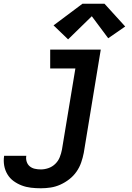

<svg xmlns="http://www.w3.org/2000/svg" viewBox="-86 -796 706 1029"><path d="M133 213Q106 213 80 210Q54 207 30.5 198Q7 189 -13 174.5Q-33 160 -46 138.5Q-59 117 -63.5 91.5Q-68 66 -64 40Q-64 40 -64 39.5Q-64 39 -64 39H55Q55 39 55 39Q55 39 55 39Q52 55 57 70.5Q62 86 73.5 95.5Q85 105 100.5 108.5Q116 112 133 112Q153 112 173.5 105Q194 98 210 82.5Q226 67 234 47Q242 27 246 6L318 -429H183V-530H454L363 23Q358 49 349 75Q340 101 324 124Q308 147 285.5 164.5Q263 182 237.5 193.5Q212 205 185.5 209Q159 213 133 213ZM279 -585 201 -660 356 -776H474L585 -654L494 -591L406 -709Z"/></svg>

Font: Iosevka Curly Extended
Style: Bold Italic
Weight: 700
Width: 7
Italic angle: -9°
Monospace: yes
Designer: Belleve Invis
Foundry: Belleve Invis
Version: Version 11.1.0; ttfautohint (v1.8.3)